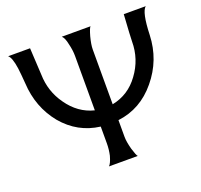

<svg xmlns="http://www.w3.org/2000/svg" viewBox="-122 -841 1024 978"><g transform="rotate(-20 389.5 -351.5)"><path d="M644 -703H763Q736 -681 732 -558Q727 -424 642 -322Q558 -220 434 -205V-114Q434 -89 445 -47Q457 -7 464 0H308Q320 -11 331 -50Q338 -82 338 -114V-205Q218 -220 138 -315Q59 -412 52 -544Q48 -597 44 -628Q35 -690 17 -703H136L144 -557Q146 -466 198 -393Q253 -314 338 -293V-588Q338 -619 329 -655Q322 -691 308 -703H464Q457 -698 445 -656Q434 -614 434 -588V-291Q524 -309 579 -385Q636 -462 636 -558Q636 -580 644 -703Z"/></g></svg>

Font: GFS Complutum
Style: Regular
Weight: 400
Designer: George D. Matthiopoulos
Foundry: George D. Matthiopoulos
Version: Version 1.000